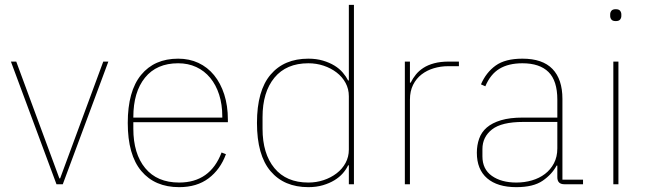

<svg xmlns="http://www.w3.org/2000/svg" viewBox="-20 -760 2676 792"><path d="M25 -506H47L225 -24H228L406 -506H427L239 0H213Z M719 12Q619 12 563 -54.5Q507 -121 507 -253Q507 -384 562 -451Q617 -518 715 -518Q761 -518 798.5 -500.5Q836 -483 863 -450Q890 -417 905 -370.5Q920 -324 920 -266V-256H530V-229Q530 -126 579 -66.5Q628 -7 719 -7Q847 -7 894 -131L912 -124Q889 -61 840.5 -24.5Q792 12 719 12ZM715 -499Q626 -499 578 -439.5Q530 -380 530 -277V-275H897V-279Q897 -329 884 -369.5Q871 -410 847 -439Q823 -468 789.5 -483.5Q756 -499 715 -499Z M1419 -78H1416Q1408 -61 1394 -45Q1380 -29 1359.5 -16.5Q1339 -4 1312 4Q1285 12 1252 12Q1152 12 1096 -54Q1040 -120 1040 -253Q1040 -386 1096 -452Q1152 -518 1252 -518Q1285 -518 1312 -510Q1339 -502 1359.5 -489.5Q1380 -477 1394 -460.5Q1408 -444 1416 -428H1419V-740H1440V0H1419ZM1252 -7Q1285 -7 1315 -17Q1345 -27 1368.5 -45Q1392 -63 1405.5 -88Q1419 -113 1419 -143V-363Q1419 -393 1405.5 -418Q1392 -443 1368.5 -461Q1345 -479 1315 -489Q1285 -499 1252 -499Q1161 -499 1112 -439.5Q1063 -380 1063 -277V-229Q1063 -126 1112 -66.5Q1161 -7 1252 -7Z M1650 0V-506H1671V-419H1674Q1683 -437 1695.5 -452.5Q1708 -468 1726.5 -480Q1745 -492 1771 -499Q1797 -506 1832 -506H1873V-487H1829Q1798 -487 1769.5 -478.5Q1741 -470 1719 -453Q1697 -436 1684 -410Q1671 -384 1671 -349V0Z M2308 0Q2279 0 2279 -29V-77H2276Q2257 -41 2218.5 -14.5Q2180 12 2110 12Q2032 12 1989.5 -24.5Q1947 -61 1947 -130Q1947 -161 1956.5 -188Q1966 -215 1988 -234Q2010 -253 2046.5 -264Q2083 -275 2137 -275H2279V-349Q2279 -427 2242.5 -463Q2206 -499 2135 -499Q2078 -499 2040.5 -476.5Q2003 -454 1982 -404L1964 -412Q1985 -461 2024.5 -489.5Q2064 -518 2135 -518Q2218 -518 2259 -475.5Q2300 -433 2300 -352V-19H2385V0ZM2110 -7Q2144 -7 2174.5 -16Q2205 -25 2228 -42.5Q2251 -60 2265 -86.5Q2279 -113 2279 -148V-257H2138Q2049 -257 2009.5 -226Q1970 -195 1970 -145V-115Q1970 -62 2009 -34.5Q2048 -7 2110 -7Z M2520 -673Q2507 -673 2502 -679.5Q2497 -686 2497 -694V-701Q2497 -709 2502 -715.5Q2507 -722 2520 -722Q2533 -722 2538 -715.5Q2543 -709 2543 -701V-694Q2543 -686 2538 -679.5Q2533 -673 2520 -673ZM2510 -506H2531V0H2510Z"/></svg>

Font: IBM Plex Sans Arabic Thin
Style: Regular
Weight: 100
Designer: Mike Abbink, Paul van der Laan, Pieter van Rosmalen, Wael Morcos, Khajak Apelian
Foundry: Bold Monday
Version: Version 1.101